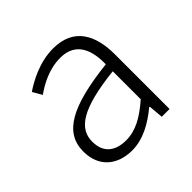

<svg xmlns="http://www.w3.org/2000/svg" viewBox="-146 -687 839 839"><g transform="rotate(-45 273.5 -267.0)"><path d="M218 13C287 13 350 -24 403 -68H407L413 0H461V-338C461 -456 416 -547 288 -547C202 -547 128 -505 88 -478L113 -435C151 -462 211 -496 281 -496C382 -496 404 -414 402 -335C168 -309 63 -252 63 -135C63 -35 132 13 218 13ZM230 -37C170 -37 121 -64 121 -138C121 -219 192 -269 402 -292V-119C340 -65 289 -37 230 -37Z"/></g></svg>

Font: Noto Sans SC Light
Style: Regular
Weight: 300
Designer: Ryoko NISHIZUKA 西塚涼子 (kana, bopomofo & ideographs); Paul D. Hunt (Latin, Greek & Cyrillic); Sandoll Communications 산돌커뮤니
Foundry: Adobe
Version: Version 2.004;hotconv 1.0.118;makeotfexe 2.5.65603